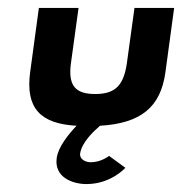

<svg xmlns="http://www.w3.org/2000/svg" viewBox="-20 -309 459 484"><path d="M123 89C116 138 163 155 198 155C260 155 296 114 296 114L255 84C255 84 235 100 209 100C195 100 180 92 182 78C186 50 216 22 232 8C334 2 385 -38 397 -127L419 -289H319L300 -151C292 -94 271 -72 220 -72C169 -72 151 -94 159 -151L178 -289H78L56 -127C44 -37 81 3 173 8C153 29 127 61 123 89Z"/></svg>

Font: Hussar Tani
Style: Kurs
Weight: 700
Foundry: Cannot Into Space Fonts
Version: Version 0.92